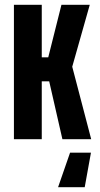

<svg xmlns="http://www.w3.org/2000/svg" viewBox="-20 -580 418 800"><path d="M38 0V-560H154V-341H181L236 -560H354L281 -302L360 0H240L185 -241H154V0ZM359 56 333 200H222L272 56Z"/></svg>

Font: Tektur Condensed Medium
Style: Regular
Weight: 500
Width: 3
Designer: Adam Jagosz
Foundry: Adam Jagosz
Version: Version 1.005;gftools[0.9.30]